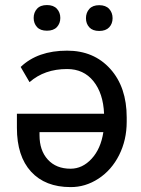

<svg xmlns="http://www.w3.org/2000/svg" viewBox="-20 -742 567 771"><path d="M249.5 -538.6C170.7 -538.6 108.6 -516.8 63 -473.1L98.6 -412.1C138.7 -447.3 189 -464.8 249.5 -464.8C293.8 -464.8 329 -448.6 355.2 -416C381.4 -383.5 395.7 -339.8 397.9 -285.2H47.9V-228.5C47.9 -152.7 66.8 -94.1 104.7 -52.7C142.7 -11.4 195.5 9.3 263.2 9.3C302.9 9.6 340.3 -1.7 375.5 -24.7C410.6 -47.6 438.3 -79.3 458.5 -119.6C478.7 -160 488.8 -204.4 488.8 -252.9V-270.5C488.8 -351.6 466.8 -416.5 422.9 -465.3C378.9 -514.2 321.1 -538.6 249.5 -538.6ZM263.2 -64.5C224.8 -64.5 194.4 -76.7 172.1 -101.1C149.8 -125.5 138.7 -158 138.7 -198.7V-211.4H395C388.2 -166.8 372.5 -131.2 347.9 -104.5C323.3 -77.8 295.1 -64.5 263.2 -64.5ZM115.2 -669.9C115.2 -655.3 119.7 -643.1 128.7 -633.3C137.6 -623.5 150.9 -618.7 168.5 -618.7C186 -618.7 199.4 -623.5 208.5 -633.3C217.6 -643.1 222.2 -655.3 222.2 -669.9C222.2 -684.6 217.6 -696.9 208.5 -706.8C199.4 -716.7 186 -721.7 168.5 -721.7C150.9 -721.7 137.6 -716.7 128.7 -706.8C119.7 -696.9 115.2 -684.6 115.2 -669.9ZM325.2 -668.9C325.2 -654.3 329.7 -642.1 338.6 -632.3C347.6 -622.6 360.8 -617.7 378.4 -617.7C396 -617.7 409.3 -622.6 418.5 -632.3C427.6 -642.1 432.1 -654.3 432.1 -668.9C432.1 -683.6 427.6 -696 418.5 -706.1C409.3 -716.1 396 -721.2 378.4 -721.2C360.8 -721.2 347.6 -716.1 338.6 -706.1C329.7 -696 325.2 -683.6 325.2 -668.9Z"/></svg>

Font: Roboto1
Style: rg
Weight: 400
Designer: Google
Version: Version 2.137; 2017